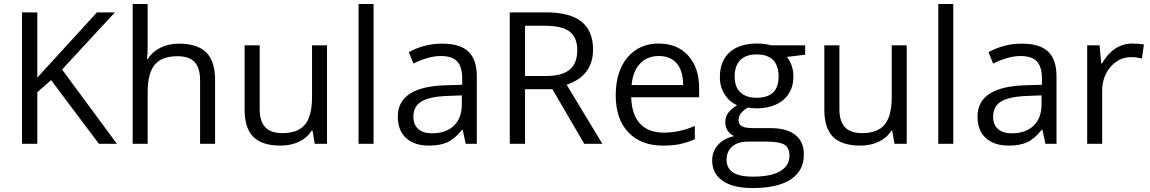

<svg xmlns="http://www.w3.org/2000/svg" viewBox="-20 -728 5824 972"><path d="M168.9 0H91.5V-665.3H168.9V-335.2L470.7 -665.3H561.7L294.2 -376.1L571.8 0H480.8L238.6 -322.5L168.9 -260.9Z M1068.8 0H992.9V-322.5Q992.9 -384.2 965.1 -413.8Q937.3 -443.4 878.7 -443.4Q799.3 -443.4 763.4 -400.4Q727.5 -357.4 727.5 -260.9V0H651.7V-707.8H727.5V-493.4Q727.5 -453 724 -429.7H728.5Q751.3 -466.1 792.5 -486.6Q833.7 -507.1 885.7 -507.1Q978.3 -507.1 1023.5 -463.1Q1068.8 -419.1 1068.8 -325.1Z M1218.4 -498.5H1294.7V-174.9Q1294.7 -113.8 1322.8 -83.9Q1350.9 -54.1 1409.5 -54.1Q1487.9 -54.1 1523.8 -97.1Q1559.7 -140 1559.7 -236.6V-498.5H1635.5V0H1573.3L1562.2 -66.7H1558.1Q1534.9 -30.3 1493.9 -10.6Q1453 9.1 1399.9 9.1Q1307.9 9.1 1263.1 -34.6Q1218.4 -78.4 1218.4 -172.4Z M1871.1 -707.8V0H1795.2V-707.8Z M2072.8 -137Q2072.8 -96.6 2097.6 -74.8Q2122.3 -53.1 2166.8 -53.1Q2238.1 -53.1 2278.1 -91.8Q2318 -130.4 2318 -200.2V-245.2L2242.7 -242.2Q2152.7 -238.6 2112.7 -213.9Q2072.8 -189.1 2072.8 -137ZM2393.8 0H2337.7L2322.5 -70.8H2319Q2281.6 -24.3 2244.7 -7.6Q2207.8 9.1 2152.2 9.1Q2077.4 9.1 2035.6 -29.3Q1993.9 -67.7 1993.9 -138Q1993.9 -288.7 2235.1 -296.3L2320 -298.8V-329.6Q2320 -389.3 2294.7 -416.8Q2269.5 -444.4 2210.6 -444.4Q2151.7 -444.4 2072.8 -406.5L2049.5 -464.1Q2128.4 -507.1 2218.4 -507.1Q2308.4 -507.1 2351.1 -467.1Q2393.8 -427.2 2393.8 -340.2Z M2638 -597.6V-343.3H2744.2Q2825.6 -343.3 2864 -375.4Q2902.4 -407.5 2902.4 -473.2Q2902.4 -538.9 2863.5 -568.3Q2824.6 -597.6 2738.6 -597.6ZM2638 -276.5V0H2560.7V-665.3H2743.2Q2865 -665.3 2923.7 -618.6Q2982.3 -571.8 2982.3 -477.2Q2982.3 -344.8 2848.8 -298.8L3029.3 0H2937.8L2776.5 -276.5Z M3335.7 9.1Q3225 9.1 3160.8 -58.1Q3097.1 -125.4 3097.1 -245.7Q3097.1 -366 3156.2 -436.8Q3216.4 -507.6 3313.2 -507.6Q3410 -507.6 3464.6 -445.9Q3519.2 -384.2 3519.2 -283.6V-235.6H3175.4Q3178 -148.1 3219.9 -102.4Q3261.9 -56.6 3341 -56.6Q3420.1 -56.6 3497.5 -90.5V-23.3Q3458.5 -6.1 3422.1 1.5Q3385.7 9.1 3335.7 9.1ZM3438.3 -297.3Q3438.3 -368.6 3406.5 -406.5Q3374.6 -444.4 3315.2 -444.4Q3255.8 -444.4 3219.7 -405.5Q3183.5 -366.5 3177.5 -297.3Z M3809.9 -452.5Q3755.8 -452.5 3727.5 -423.7Q3699.2 -394.8 3699.2 -341Q3699.2 -287.2 3728.5 -260.1Q3757.8 -233.1 3810.9 -233.1Q3921.6 -233.1 3921.6 -340.2Q3921.6 -452.5 3809.9 -452.5ZM4056.1 -498.5V-451L3963.6 -439.8Q3996.5 -398.9 3996.5 -340.2Q3996.5 -266.9 3946.4 -223Q3895.9 -179.5 3808.9 -179.5Q3788.2 -179.5 3766.9 -183.5Q3718.9 -157.7 3718.9 -119.3Q3718.9 -98.1 3735.8 -88.7Q3752.8 -79.4 3793.2 -79.4H3881.7Q3962.6 -79.4 4006.1 -45.2Q4049.5 -11.1 4049.5 54.1Q4049.5 137 3983.1 180.5Q3916.6 224 3789.2 224Q3691.6 224 3638.5 187.6Q3585.4 151.2 3585.4 84.4Q3585.4 38.4 3614.8 5.6Q3644.1 -27.3 3696.7 -38.9Q3676.4 -48 3664.1 -66.2Q3651.7 -84.4 3651.7 -110Q3651.7 -135.5 3665.8 -155.7Q3680 -175.9 3711.8 -195.7Q3673.4 -211.3 3648.6 -249.7Q3624.4 -288.2 3624.4 -337.2Q3624.4 -419.1 3673.7 -463.3Q3723 -507.6 3812.9 -507.6Q3851.9 -507.6 3883.7 -498.5ZM3766.9 -11.1Q3715.4 -11.1 3686.8 13.7Q3658.2 38.4 3658.2 81.4Q3658.2 166.3 3790.2 166.3Q3883.2 166.3 3930 138.5Q3976.7 110.7 3976.7 60.7Q3976.7 20.7 3951.7 4.8Q3926.7 -11.1 3857.4 -11.1Z M4153.2 -498.5H4229.5V-174.9Q4229.5 -113.8 4257.6 -83.9Q4285.6 -54.1 4344.3 -54.1Q4422.6 -54.1 4458.5 -97.1Q4494.4 -140 4494.4 -236.6V-498.5H4570.3V0H4508.1L4497 -66.7H4492.9Q4469.7 -30.3 4428.7 -10.6Q4387.8 9.1 4334.7 9.1Q4242.7 9.1 4197.9 -34.6Q4153.2 -78.4 4153.2 -172.4Z M4805.9 -707.8V0H4730V-707.8Z M5007.6 -137Q5007.6 -96.6 5032.4 -74.8Q5057.1 -53.1 5101.6 -53.1Q5172.9 -53.1 5212.8 -91.8Q5252.8 -130.4 5252.8 -200.2V-245.2L5177.5 -242.2Q5087.5 -238.6 5047.5 -213.9Q5007.6 -189.1 5007.6 -137ZM5328.6 0H5272.5L5257.3 -70.8H5253.8Q5216.4 -24.3 5179.5 -7.6Q5142.6 9.1 5087 9.1Q5012.1 9.1 4970.4 -29.3Q4928.7 -67.7 4928.7 -138Q4928.7 -288.7 5169.9 -296.3L5254.8 -298.8V-329.6Q5254.8 -389.3 5229.5 -416.8Q5204.2 -444.4 5145.3 -444.4Q5086.5 -444.4 5007.6 -406.5L4984.3 -464.1Q5063.2 -507.1 5153.2 -507.1Q5243.2 -507.1 5285.9 -467.1Q5328.6 -427.2 5328.6 -340.2Z M5711.3 -507.6Q5745.7 -507.6 5771 -502.5L5760.9 -432.3Q5731 -438.8 5706.3 -438.8Q5645.6 -438.8 5602.6 -389.8Q5559.7 -340.7 5559.7 -267.4V0H5483.8V-498.5H5546.5L5555.1 -406.5H5558.6Q5586.5 -455.5 5625.6 -481.5Q5664.8 -507.6 5711.3 -507.6Z"/></svg>

Font: KhulaRegular
Style: Regular
Weight: 400
Designer: Erin McLaughlin, Steve Matteson
Version: Version 1.001;PS 1.0;hotconv 1.0.72;makeotf.lib2.5.5900; ttf